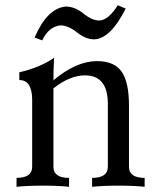

<svg xmlns="http://www.w3.org/2000/svg" viewBox="-20 -717 590 737"><path d="M535.2 0Q494.6 -4.4 435.5 -4.4Q376.5 -4.4 333.5 0V-34.2Q393.6 -34.2 394 -76.7V-317.9Q394 -427.7 306.2 -427.7Q248.5 -427.7 185.1 -377.9V-76.7Q185.1 -34.2 245.1 -34.2V0Q204.6 -4.4 145.5 -4.4Q86.4 -4.4 43.5 0V-34.2Q103.5 -34.2 103.5 -76.7V-334.5Q103 -409.7 54.2 -409.7V-439.5Q134.3 -458 187.5 -495.1Q185.1 -448.7 185.1 -408.7Q272.5 -482.4 352.5 -482.4Q418.9 -482.4 447 -441.7Q475.1 -400.9 475.1 -311.5V-76.7Q475.1 -34.2 535.2 -34.2ZM142.1 -562 112.8 -572.8Q161.1 -685.5 232.9 -691.9Q267.1 -691.9 300.3 -665Q333.5 -638.2 361.8 -638.2Q396.5 -640.1 432.1 -696.8L462.4 -684.1Q404.3 -567.9 341.3 -565.9Q309.1 -565.9 275.4 -592.8Q241.7 -619.6 211.4 -619.6Q167 -614.7 142.1 -562Z"/></svg>

Font: Kelvinch
Style: Regular
Weight: 400
Designer: Paul James MIller
Foundry: High-Logic / Made with FontCreator
Version: Version 3.30 September 23, 2016